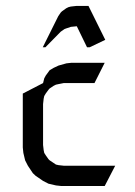

<svg xmlns="http://www.w3.org/2000/svg" viewBox="-20 -622 451 642"><path d="M56.2 -128.9V-309.1L124 -344.2L127.9 -359.9L132.8 -369.1L142.1 -381.8L146 -387.2L159.2 -395L175.8 -402.8L202.1 -410.2L219.2 -412.1H330.1L295.9 -344.2H192.9L175.8 -340.8L167 -338.9L159.2 -335L146 -326.2L142.1 -321.8L132.8 -309.1L127.9 -300.8L126 -292L124 -273.9V-137.2L126 -120.1L127.9 -110.8L132.8 -103L142.1 -89.8L146 -85.9L159.2 -77.1L167 -71.8L175.8 -69.8L192.9 -67.9H365.2L330.1 0H185.1L167 -2L142.1 -7.8L124 -17.1L99.1 -34.2L89.8 -43L73.2 -67.9L64 -85.9L58.1 -110.8ZM123 -463.9 174.8 -567.9 183.1 -580.1 187 -584 201.2 -594.2 209 -598.1 216.8 -600.1 234.9 -602.1H275.9L332 -488.8L279.8 -463.9H271L236.8 -534.2L216.8 -532.2L201.2 -526.9L195.8 -524.9L183.1 -516.1L131.8 -463.9Z"/></svg>

Font: Petahja
Style: Regular
Weight: 400
Designer: T. Christopher White
Version: Version 1.1